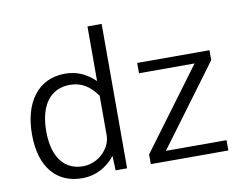

<svg xmlns="http://www.w3.org/2000/svg" viewBox="-80 -853 1225 973"><g transform="rotate(-10 532.0 -366.5)"><path d="M268 10C365 10 419 -51 438 -75L441 0H500V-743H427V-462C380 -506 332 -527 273 -527C133 -527 55 -416 55 -252C55 -81 139 10 268 10ZM622 0H1021V-53H709L1015 -466V-517H643V-464H929L622 -50ZM282 -49C195 -49 129 -112 129 -255C129 -394 190 -467 288 -467C344 -467 389 -441 427 -386V-182C427 -119 365 -49 282 -49Z"/></g></svg>

Font: United Sans Light
Style: Regular
Weight: 300
Designer: Pablo Impallari, Rodrigo Fuenzalida (Modified by Dan O. Williams)
Version: Version 1.000;PS 001.000;hotconv 1.0.88;makeotf.lib2.5.64775